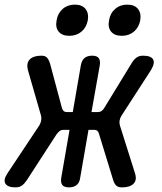

<svg xmlns="http://www.w3.org/2000/svg" viewBox="-80 -801 700 831"><path d="M36 -21Q26 -6 15 2Q4 10 -13 10Q-46 10 -56.5 -6Q-67 -22 -47 -52L90 -258Q96 -268 98 -278.5Q100 -289 98 -299L41 -497Q33 -528 49 -544Q65 -560 99 -560Q116 -560 123.5 -551.5Q131 -543 136 -528L188 -334Q190 -326 195 -321Q200 -316 210 -316H235L270 -519Q274 -540 286 -550Q298 -560 319 -560Q339 -560 347 -550Q355 -540 352 -519L316 -316H343Q353 -316 360 -321Q367 -326 372 -335L490 -528Q499 -543 510.5 -551.5Q522 -560 539 -560Q573 -560 582.5 -544Q592 -528 573 -497L445 -299Q439 -289 437.5 -278.5Q436 -268 439 -258L504 -52Q514 -22 498 -6Q482 10 448 10Q432 10 423.5 2.5Q415 -5 410 -21L349 -220Q347 -229 342 -234Q337 -239 327 -239H303L267 -31Q264 -10 251.5 0Q239 10 219 10Q198 10 190 0Q182 -10 185 -31L221 -239H195Q185 -239 178.5 -234Q172 -229 165 -220ZM447 -646Q416 -646 401 -664Q386 -682 392 -713Q397 -744 418.5 -762.5Q440 -781 471 -781Q502 -781 517 -762.5Q532 -744 527 -713Q521 -682 499.5 -664Q478 -646 447 -646ZM220 -646Q189 -646 174 -664Q159 -682 165 -713Q170 -744 191.5 -762.5Q213 -781 244 -781Q275 -781 290 -762.5Q305 -744 300 -713Q294 -682 272.5 -664Q251 -646 220 -646Z"/></svg>

Font: Maple Mono Medium
Style: Italic
Weight: 500
Italic angle: -10°
Monospace: yes
Designer: subframe7536
Version: Version 7.000